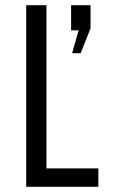

<svg xmlns="http://www.w3.org/2000/svg" viewBox="-20 -720 453 740"><path d="M81 0H359V-71H159V-700H81ZM283 -603 258 -515H291L329 -611V-700H254V-603Z"/></svg>

Font: Bebas Neue Regular two
Style: Regular2
Weight: 400
Designer: Ryoichi Tsunekawa & LGV (GE)
Foundry: Free Software Foundation, Inc.
Version: Version 1.003 August 13, 2016